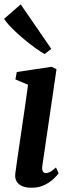

<svg xmlns="http://www.w3.org/2000/svg" viewBox="-20 -874 340 904"><path d="M128 10Q103 10 85 2.5Q67 -5 58.2 -20Q49.5 -35 52 -57Q54.5 -76.5 59.2 -108.8Q64 -141 70 -183Q76 -225 83.2 -273.2Q90.5 -321.5 97.8 -372.8Q105 -424 112 -475L52.5 -500L59 -535L223 -559.5L246 -548L179.5 -94.5Q176.5 -76 181.5 -67.5Q186.5 -59 195.5 -59Q205.5 -59 216.2 -64.8Q227 -70.5 243.5 -85.5L256 -58Q250 -49 233.2 -32.8Q216.5 -16.5 190 -3.2Q163.5 10 128 10ZM190 -619.5Q173 -629 146 -648.2Q119 -667.5 89.8 -692.2Q60.5 -717 36 -741.5Q11.5 -766 -0.5 -785.5L77.5 -853.5L221.5 -644Z"/></svg>

Font: Merriweather 36pt SemiBold
Style: Italic
Weight: 600
Italic angle: -7.8°
Version: Version 2.101